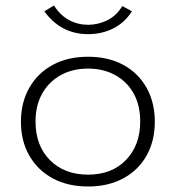

<svg xmlns="http://www.w3.org/2000/svg" viewBox="-20 -669 640 697"><path d="M300 8Q226 8 171.5 -21.5Q117 -51 86.5 -104Q56 -157 56 -227Q56 -297 86.5 -350.5Q117 -404 171.5 -433.5Q226 -463 300 -463Q373 -463 427.5 -433.5Q482 -404 512 -350.5Q542 -297 542 -227Q542 -157 512 -104Q482 -51 427.5 -21.5Q373 8 300 8ZM300 -35Q386 -35 437.5 -88.5Q489 -142 489 -228Q489 -287 465 -330Q441 -373 398 -396.5Q355 -420 300 -420Q243 -420 200 -396Q157 -372 133 -329Q109 -286 109 -228Q109 -140 161.5 -87.5Q214 -35 300 -35ZM424 -647 459 -628Q432 -586 390.5 -565.5Q349 -545 300 -545Q201 -545 141 -628L176 -649Q199 -613 231 -596Q263 -579 300 -579Q336 -579 369.5 -595.5Q403 -612 424 -647Z"/></svg>

Font: Inconsolata Expanded Light
Style: Regular
Weight: 300
Width: 7
Monospace: yes
Designer: Raph Levien, Cyreal, Brenton Simpson
Foundry: Raph Levien, Cyreal, Google
Version: Version 3.001; ttfautohint (v1.8.2.53-6de2)